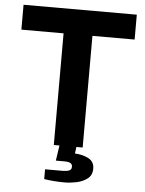

<svg xmlns="http://www.w3.org/2000/svg" viewBox="-58 -733 728 961"><g transform="rotate(5 305.5 -252.0)"><path d="M233 0V-561H21V-686H590V-561H378V0ZM304 182Q279 182 251 180Q223 178 200 174V125H288Q309 125 321 120Q333 115 333 101Q333 89 324 83Q315 77 291 77H250L263 -11H348L342 33Q382 35 411 50.5Q440 66 440 101Q440 134 417 151.5Q394 169 362.5 175.5Q331 182 304 182Z"/></g></svg>

Font: Archivo VF Beta
Style: Regular
Weight: 400
Designer: Hector Gatti
Foundry: Omnibus-Type
Version: Version 1.002